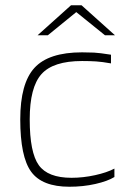

<svg xmlns="http://www.w3.org/2000/svg" viewBox="-20 -703 490 730"><path d="M415 -62V-30Q389 -14 342.5 -3.5Q296 7 244 7Q140 7 98.5 -50Q57 -107 57 -249Q57 -386 111 -445Q165 -504 292 -504Q317 -504 337.5 -503Q358 -502 402 -495V-462Q368 -468 345 -469.5Q322 -471 292 -471Q182 -471 137.5 -421Q93 -371 93 -249Q93 -123 127.5 -75Q162 -27 252 -27Q296 -27 341.5 -37Q387 -47 415 -62ZM417 -569H379L270 -657L162 -569H123L250 -683H290Z"/></svg>

Font: Blinker ExtraLight
Style: Regular
Weight: 200
Designer: Juergen Huber
Foundry: supertype
Version: Version 1.017;hotconv 1.0.117;makeotfexe 2.5.65602